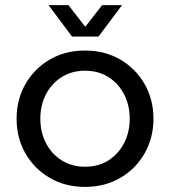

<svg xmlns="http://www.w3.org/2000/svg" viewBox="-20 -720 666 752"><path d="M313 12Q235 12 174.5 -23.5Q114 -59 79.5 -119.5Q45 -180 45 -255Q45 -330 79.5 -390.5Q114 -451 174.5 -486.5Q235 -522 313 -522Q391 -522 451.5 -486.5Q512 -451 546.5 -390.5Q581 -330 581 -255Q581 -180 546.5 -119.5Q512 -59 451.5 -23.5Q391 12 313 12ZM313 -67Q366 -67 405 -92Q444 -117 466 -159.5Q488 -202 488 -255Q488 -308 466 -350.5Q444 -393 405 -418Q366 -443 313 -443Q261 -443 221.5 -418Q182 -393 160 -350.5Q138 -308 138 -255Q138 -202 160 -159.5Q182 -117 221.5 -92Q261 -67 313 -67ZM262 -577 170 -700H248L314 -615L380 -700H458L366 -577Z"/></svg>

Font: MuseoModerno
Style: Regular
Weight: 400
Designer: Pablo Cosgaya, Héctor Gatti, Marcela Romero, and the Authors of The MuseoModerno Project.
Foundry: Omnibus-Type Team
Version: Version 1.001